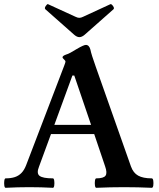

<svg xmlns="http://www.w3.org/2000/svg" viewBox="-22 -892 757 915"><path d="M5 3Q0 3 -1.5 -8Q-3 -19 -1.5 -30.5Q0 -42 5 -42Q30 -42 48.5 -48Q67 -54 80.5 -68Q94 -82 103 -106L284 -579Q287 -587 288.5 -591.5Q290 -596 290 -598Q290 -603 283 -609Q276 -615 276 -619Q276 -626 293 -632Q301 -634 314 -641Q327 -648 343 -658Q360 -668 371 -673Q382 -678 387 -678Q403 -678 409 -655Q411 -644 417.5 -623.5Q424 -603 434 -575L602 -99Q613 -68 636.5 -55Q660 -42 701 -42Q707 -42 708.5 -30.5Q710 -19 708.5 -8Q707 3 701 3Q635 0 569 0Q503 0 437 3Q432 3 430.5 -8Q429 -19 430.5 -30.5Q432 -42 437 -42Q472 -42 481 -55Q490 -68 479 -99L427 -253H221L164 -98Q151 -66 166.5 -54Q182 -42 230 -42Q235 -42 236.5 -30.5Q238 -19 236.5 -8Q235 3 230 3Q173 0 118 0Q62 0 5 3ZM237 -297H412L332 -532H323ZM356 -715Q345 -715 332 -726L194 -848Q189 -853 196 -863.5Q203 -874 207 -872L338 -812Q348 -807 356 -807Q364 -807 374 -812L504 -872Q509 -874 516.5 -863.5Q524 -853 519 -848L381 -726Q368 -715 356 -715Z"/></svg>

Font: Junicode VF
Style: Regular
Weight: 400
Designer: Peter S. Baker
Version: Version 2.213